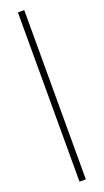

<svg xmlns="http://www.w3.org/2000/svg" viewBox="-158 -726 461 853"><g transform="rotate(-20 72.5 -300.0)"><path d="M87.5 100V-700H57.5V100Z"/></g></svg>

Font: Picaflor 24 pt
Style: Regular
Weight: 400
Designer: Ariel Martín Pérez
Foundry: Tunera Type Foundry
Version: Version 1.000;hotconv 1.0.109;makeotfexe 2.5.65596